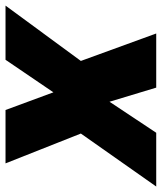

<svg xmlns="http://www.w3.org/2000/svg" viewBox="2 -620 585 695"><g transform="rotate(90 294.5 -272.5)"><path d="M264.2 -545.5 315.3 -376.4 427.6 -545.5H622.2L430.4 -272.7L538.4 0H345.2L281.2 -173.3L163.4 0H-32.7L167.6 -272.7L68.2 -545.5Z"/></g></svg>

Font: Karasuma Gothic
Style: Italic
Weight: 900
Italic angle: -9.39999°
Designer: Rasmus Andersson / Ryoko Nishizuka
Foundry: Genbu
Version: Version 1.00